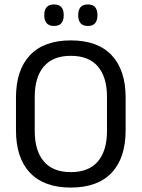

<svg xmlns="http://www.w3.org/2000/svg" viewBox="-20 -833 638 865"><path d="M299 12Q178 12 115 -54.8Q52 -121.5 52 -246V-393.5Q52 -517.5 115 -584.2Q178 -651 299 -651Q420 -651 483 -584.2Q546 -517.5 546 -393.5V-246Q546 -121.5 483 -54.8Q420 12 299 12ZM299 -57.5Q380 -57.5 421 -105.8Q462 -154 462 -242.5V-397Q462 -485.5 421 -533.5Q380 -581.5 299 -581.5Q218.5 -581.5 177.5 -533.5Q136.5 -485.5 136.5 -397V-242.5Q136.5 -154 177.5 -105.8Q218.5 -57.5 299 -57.5ZM223 -716Q201.5 -716 190.5 -728.2Q179.5 -740.5 179.5 -763V-766.5Q179.5 -789 190.5 -801Q201.5 -813 223 -813Q245.5 -813 256.2 -801Q267 -789 267 -766.5V-763Q267 -740.5 256.2 -728.2Q245.5 -716 223 -716ZM376 -716Q354 -716 343.2 -728.2Q332.5 -740.5 332.5 -763V-766.5Q332.5 -789 343.2 -801Q354 -813 376 -813Q397.5 -813 408.2 -801Q419 -789 419 -766.5V-763Q419 -740.5 408.2 -728.2Q397.5 -716 376 -716Z"/></svg>

Font: Anek Malayalam Medium
Style: Regular
Weight: 400
Version: Version 1.003